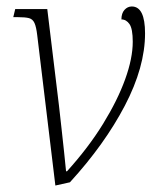

<svg xmlns="http://www.w3.org/2000/svg" viewBox="-20 -564 493 593"><path d="M95 -455Q92 -481 86.5 -493Q81 -505 69.5 -508Q58 -511 36 -511H21L27 -536H126L162 -239Q166 -206 170 -167.5Q174 -129 178 -94Q182 -59 184 -35H187Q253 -108 298 -181Q343 -254 366.5 -319Q390 -384 390 -435Q390 -475 380 -489.5Q370 -504 355 -504Q355 -523 364.5 -533.5Q374 -544 387 -544Q428 -544 428 -461Q428 -357 365.5 -237.5Q303 -118 196 -1L151 9Z"/></svg>

Font: Noto Serif SemiCondensed ExtraLight
Style: Italic
Weight: 200
Width: 4
Italic angle: -12°
Designer: Monotype Design Team
Foundry: Monotype Imaging Inc.
Version: Version 2.013